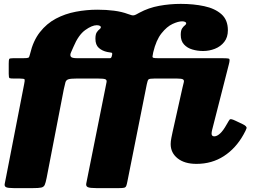

<svg xmlns="http://www.w3.org/2000/svg" viewBox="-20 -820 1316 990"><path d="M358.5 -578Q384.5 -640 419.5 -665Q454.5 -690 479 -690Q488 -690 494 -687.2Q500 -684.5 500 -680Q500 -674 493 -669Q486 -664 479 -653.5Q472 -643 472 -620Q472 -588.5 489.5 -573Q507 -557.5 533 -552Q546.5 -549 554 -548.5Q561.5 -548 557 -533L555.5 -527.5Q553 -519.5 545.8 -519.8Q538.5 -520 526 -520H376Q350 -520 345 -528.2Q340 -536.5 346.2 -550Q352.5 -563.5 358.5 -578ZM1155 -664Q1155 -717.5 1121.5 -747Q1088 -776.5 1032.8 -788.2Q977.5 -800 912 -800Q856 -800 801 -790Q746 -780 699 -754.5Q688 -748.5 681.8 -745.2Q675.5 -742 670.2 -741Q665 -740 658 -741.8Q651 -743.5 639 -748Q608.5 -759.5 568.2 -764.8Q528 -770 482 -770Q426 -770 370.8 -759.5Q315.5 -749 268 -723.8Q220.5 -698.5 185.8 -654.2Q151 -610 135 -542Q131.5 -525 126.5 -522.5Q121.5 -520 101 -520H50Q30 -520 27.5 -515.8Q25 -511.5 25 -492V-439Q25 -419.5 29.2 -417.2Q33.5 -415 52 -415H81Q105.5 -415 107 -410.2Q108.5 -405.5 104.5 -386L12 89Q7.5 113.5 4.5 126.8Q1.5 140 11 145Q20.5 150 52 150H148Q179 150 192.2 147.2Q205.5 144.5 210.5 133.5Q215.5 122.5 220.5 97L309 -360Q314 -384 317.5 -395.8Q321 -407.5 332.8 -411.2Q344.5 -415 374 -415H486Q514 -415 522.8 -411.5Q531.5 -408 529.5 -397Q527.5 -386 523 -364L433 85Q427.5 112 424.8 126Q422 140 432.8 145Q443.5 150 478 150H592Q612 150 620 148Q628 146 631 138.5Q634 131 637 115L737 -386Q741 -406.5 746.2 -410.8Q751.5 -415 776 -415H893Q918 -415 924.2 -410.2Q930.5 -405.5 927.5 -395Q924.5 -384.5 920.5 -366L870 -140Q867.5 -128.5 863.8 -110Q860 -91.5 860 -77Q860 -32 895.8 -3.5Q931.5 25 993 25Q1072.5 25 1134.2 -15Q1196 -55 1235.5 -126Q1248 -148 1251.2 -158.5Q1254.5 -169 1230 -180.5L1193 -198Q1169 -209.5 1164.2 -203.5Q1159.5 -197.5 1148 -177Q1131 -146.5 1115 -131.8Q1099 -117 1085 -117Q1071 -117 1071 -131Q1071 -139 1074 -151L1160 -488Q1167 -514.5 1160.8 -517.2Q1154.5 -520 1123 -520H794Q777 -520 771.2 -521.8Q765.5 -523.5 766.5 -530Q767.5 -536.5 770 -550Q785 -613.5 812.8 -648.2Q840.5 -683 869.8 -696.5Q899 -710 919 -710Q928 -710 934 -707.2Q940 -704.5 940 -700Q940 -694 933 -689Q926 -684 919 -673.5Q912 -663 912 -640Q912 -609 928.8 -590.8Q945.5 -572.5 971.8 -564.8Q998 -557 1027 -557Q1059 -557 1088.2 -568.5Q1117.5 -580 1136.2 -603.8Q1155 -627.5 1155 -664Z"/></svg>

Font: Besley Black
Style: Italic
Weight: 900
Italic angle: -13°
Designer: Owen Earl
Foundry: indestructible type*
Version: Version 2.001